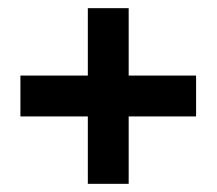

<svg xmlns="http://www.w3.org/2000/svg" viewBox="-20 -565 530 470"><path d="M195 -115H295V-280H460V-380H295V-545H195V-380H30V-280H195Z"/></svg>

Font: Scada
Style: Bold
Weight: 700
Designer: Jovanny Lemonad
Foundry: Jovanny Lemonad
Version: Version 3.005